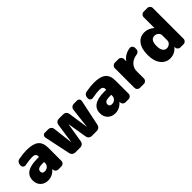

<svg xmlns="http://www.w3.org/2000/svg" viewBox="162 -1775 2809 2809"><g transform="rotate(-45 1566.5 -370.0)"><path d="M348 -210V-216Q348 -225 339 -225H308Q208 -225 208 -165Q208 -120 258 -120Q297 -120 322.5 -144.5Q348 -169 348 -210ZM288 -530Q420 -530 479 -482Q538 -434 538 -330V-57Q538 -34 521 -17Q504 0 481 0H418Q394 0 377 -16.5Q360 -33 359 -57V-65Q359 -66 358 -66Q357 -66 356 -65Q292 10 198 10Q128 10 83 -34.5Q38 -79 38 -150Q38 -330 308 -330H339Q348 -330 348 -339V-340Q348 -400 278 -400Q218 -400 123 -382Q102 -378 85 -391.5Q68 -405 68 -427V-443Q68 -468 83.5 -488Q99 -508 123 -512Q222 -530 288 -530Z M1324 -520Q1346 -520 1359.5 -503.5Q1373 -487 1369 -465L1283 -55Q1278 -31 1258.5 -15.5Q1239 0 1214 0H1108Q1083 0 1064.5 -16Q1046 -32 1042 -56L992 -359Q992 -360 991 -360Q990 -360 990 -359L940 -56Q936 -32 917.5 -16Q899 0 874 0H768Q743 0 723.5 -15.5Q704 -31 699 -55L613 -465Q609 -487 622.5 -503.5Q636 -520 658 -520H731Q755 -520 773.5 -504Q792 -488 795 -464L832 -151Q832 -150 833 -150Q834 -150 834 -151L880 -464Q884 -488 902 -504Q920 -520 945 -520H1041Q1066 -520 1084 -504Q1102 -488 1106 -464L1152 -151Q1152 -150 1153 -150Q1154 -150 1154 -151L1191 -464Q1194 -488 1212.5 -504Q1231 -520 1255 -520Z M1738 -210V-216Q1738 -225 1729 -225H1698Q1598 -225 1598 -165Q1598 -120 1648 -120Q1687 -120 1712.5 -144.5Q1738 -169 1738 -210ZM1678 -530Q1810 -530 1869 -482Q1928 -434 1928 -330V-57Q1928 -34 1911 -17Q1894 0 1871 0H1808Q1784 0 1767 -16.5Q1750 -33 1749 -57V-65Q1749 -66 1748 -66Q1747 -66 1746 -65Q1682 10 1588 10Q1518 10 1473 -34.5Q1428 -79 1428 -150Q1428 -330 1698 -330H1729Q1738 -330 1738 -339V-340Q1738 -400 1668 -400Q1608 -400 1513 -382Q1492 -378 1475 -391.5Q1458 -405 1458 -427V-443Q1458 -468 1473.5 -488Q1489 -508 1513 -512Q1612 -530 1678 -530Z M2412 -518Q2435 -521 2452 -504Q2469 -487 2469 -463V-437Q2469 -414 2453 -397.5Q2437 -381 2413 -378Q2336 -368 2290 -320.5Q2244 -273 2244 -205V-57Q2244 -34 2227 -17Q2210 0 2187 0H2106Q2083 0 2066 -17Q2049 -34 2049 -57V-463Q2049 -486 2066 -503Q2083 -520 2106 -520H2182Q2205 -520 2222 -503Q2239 -486 2239 -463V-421Q2239 -420 2240 -420Q2241 -420 2242 -421Q2305 -504 2412 -518Z M2880 -205V-315Q2880 -344 2854.5 -367Q2829 -390 2795 -390Q2710 -390 2710 -260Q2710 -195 2733 -162.5Q2756 -130 2795 -130Q2829 -130 2854.5 -153Q2880 -176 2880 -205ZM3008 -750Q3031 -750 3048 -733Q3065 -716 3065 -693V-57Q3065 -34 3048 -17Q3031 0 3008 0H2945Q2921 0 2904 -16.5Q2887 -33 2886 -57V-65Q2886 -66 2885 -66Q2884 -66 2883 -65Q2822 10 2725 10Q2638 10 2581.5 -61Q2525 -132 2525 -260Q2525 -391 2579 -460.5Q2633 -530 2725 -530Q2805 -530 2872 -471Q2873 -470 2874 -470Q2875 -470 2875 -471V-693Q2875 -716 2892 -733Q2909 -750 2932 -750Z"/></g></svg>

Font: Rounded Mplus 1c Black
Style: Regular
Weight: 900
Version: Version 1.059.20150529